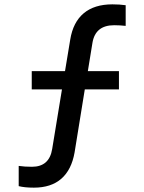

<svg xmlns="http://www.w3.org/2000/svg" viewBox="-20 -735 664 883"><path d="M405 -537 384 -408H527V-324H370L323 -34Q309 46 262 87Q215 128 136 128Q93 128 66 121V28Q93 32 127 32Q207 32 220 -50L265 -324H126V-408H279L303 -553Q316 -633 365 -674Q414 -715 497 -715Q530 -715 558 -711V-616Q531 -619 505 -619Q418 -619 405 -537Z"/></svg>

Font: CBA Beacon Sans Bold
Style: Regular
Weight: 700
Designer: Wei Huang
Foundry: Wei Huang
Version: Version 1.002